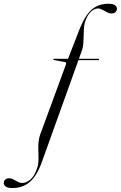

<svg xmlns="http://www.w3.org/2000/svg" viewBox="-134 -736 629 999"><path d="M307.5 -619Q303.5 -603.5 302.5 -585.2Q301.5 -567 301.2 -547.5Q301 -528 299.5 -508.8Q298 -489.5 292 -473L84 106.5Q58 179 21 210.8Q-16 242.5 -71 242.5Q-93 242.5 -103.8 234.8Q-114.5 227 -114.5 215.5Q-114.5 208.5 -111 203.2Q-107.5 198 -101.5 194.8Q-95.5 191.5 -87.5 191.5Q-77 191.5 -68.8 195.2Q-60.5 199 -52.5 203.8Q-44.5 208.5 -36.5 212.2Q-28.5 216 -19 216Q3 216 23.8 198.5Q44.5 181 59 140Q64 125.5 65.5 108.8Q67 92 66.2 74Q65.5 56 65.2 37.2Q65 18.5 67 -0.2Q69 -19 75.5 -37L208.5 -399Q211 -406 209.8 -409.2Q208.5 -412.5 204 -413L145.5 -424Q143.5 -424.5 143 -425.2Q142.5 -426 142.5 -427Q143 -428 144.2 -429Q145.5 -430 148 -430H227L213.5 -413.5L278.5 -580.5Q297.5 -629 319 -659Q340.5 -689 367.8 -702.8Q395 -716.5 431 -716.5Q453.5 -716.5 464.2 -708.8Q475 -701 474.5 -689.5Q474 -679.5 466.5 -672.8Q459 -666 446.5 -666Q436.5 -666 427.8 -670Q419 -674 410.5 -679Q402 -684 393.2 -688Q384.5 -692 375.5 -692Q356 -692 337.2 -673.2Q318.5 -654.5 307.5 -619ZM255.5 -423 258.5 -430H379.5Q381 -430 381.5 -429.2Q382 -428.5 382 -427Q381.5 -425.5 380.8 -424.5Q380 -423.5 378.8 -423.2Q377.5 -423 376.5 -423Z"/></svg>

Font: Fraunces 120pt Light
Style: Italic
Weight: 300
Italic angle: -16°
Version: Version 1.000;[b76b70a41]